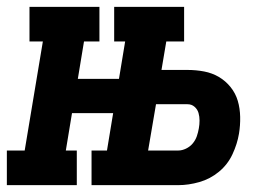

<svg xmlns="http://www.w3.org/2000/svg" viewBox="-37 -540 807 560"><path d="M-17 0V-101H35L88 -419H49V-520H253V-419H208L190 -310H310L328 -419H296V-520H500V-419H448L434 -336H510Q535 -336 558.5 -331.5Q582 -327 601.5 -315.5Q621 -304 635.5 -286Q650 -268 656.5 -246Q663 -224 663.5 -199Q664 -174 660 -150Q655 -120 641 -90Q627 -60 601.5 -39Q576 -18 544.5 -9Q513 0 483 0H230V-101H275L293 -210H173L155 -101H187V0ZM483 -101Q494 -101 505.5 -106.5Q517 -112 525 -121.5Q533 -131 537 -142.5Q541 -154 543 -166Q545 -177 545 -188.5Q545 -200 542 -210.5Q539 -221 530.5 -228.5Q522 -236 510 -236H418L395 -101Z"/></svg>

Font: Iosevka Etoile Oblique
Style: Bold
Weight: 700
Italic angle: -9°
Designer: Belleve Invis
Foundry: Belleve Invis
Version: Version 15.5.2; ttfautohint (v1.8.4)